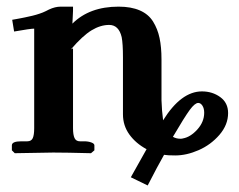

<svg xmlns="http://www.w3.org/2000/svg" viewBox="-20 -465 726 584"><path d="M583 -151.9Q572.8 -151.9 557.1 -130.6Q541.5 -109.4 505.9 -48.8Q516.1 -43 528.8 -43Q534.2 -43 536.1 -43.9Q559.1 -47.9 580.1 -71Q601.1 -94.2 601.1 -122.1Q601.1 -135.3 595.7 -143.6Q590.3 -151.9 583 -151.9ZM354 -117.2V-291Q354 -332 350.1 -352.1Q341.3 -389.2 312 -389.2Q285.6 -389.2 258.5 -372.8Q231.4 -356.4 195.8 -314.9L202.1 -317.9V-75.2Q202.1 -54.7 206.8 -44.9Q211.4 -35.2 223.1 -35.2H235.8Q248.5 -35.2 257.8 -31.7Q267.1 -28.3 267.1 -22.9V-7.8Q265.6 -6.3 262 -3.4Q258.3 -0.5 256.8 1Q180.2 -1 142.1 -1L24.9 1L16.1 -7.8V-22.9Q16.1 -35.2 44.9 -35.2H63Q75.2 -35.2 79.6 -44.7Q84 -54.2 84 -75.2V-377.9Q72.8 -377.9 22.9 -369.1L17.1 -404.8Q20 -405.3 30.5 -407.2Q41 -409.2 43.9 -409.7Q46.9 -410.2 55.9 -412.1Q64.9 -414.1 68.1 -414.8Q71.3 -415.5 78.9 -417.2Q86.4 -418.9 90.1 -420.2Q93.8 -421.4 99.9 -423.3Q106 -425.3 110.1 -427Q114.3 -428.7 119.4 -431.2Q124.5 -433.6 128.9 -436Q147.5 -444.8 165 -444.8H202.1V-432.1Q201.7 -425.3 201.2 -412.4Q200.7 -399.4 200.2 -393.1Q252 -444.8 340.8 -444.8Q378.9 -444.8 405.3 -433.3Q431.6 -421.9 445.6 -399.4Q459.5 -377 465.3 -349.4Q471.2 -321.8 471.2 -284.2V-160.2Q472.2 -127.9 476.1 -99.1Q530.8 -187 594.2 -187Q626 -187 649.9 -169.7Q673.8 -152.3 673.8 -121.1Q673.8 -85.4 647.5 -54.9Q621.1 -24.4 584.2 -8.3Q547.4 7.8 513.2 7.8Q488.8 7.8 479 5.9Q460 39.1 429.2 99.1L377.9 74.2L425.8 -11.2Q393.1 -28.8 373.5 -55.9Q354 -83 354 -117.2Z"/></svg>

Font: Common Serif
Style: Bold
Weight: 700
Designer: Philipp H. Poll, Khaled Hosny
Foundry: Stefan Peev, Context Ltd.
Version: Version 1.026